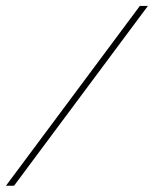

<svg xmlns="http://www.w3.org/2000/svg" viewBox="-52 -602 509 634"><path d="M409.7 -582.3H436.3L-5.6 11.3H-32.3Z"/></svg>

Font: Playfair Display SC
Style: Italic
Weight: 400
Italic angle: -14°
Designer: Claus Eggers Sørensen
Foundry: Claus Eggers Sørensen
Version: Version 1.202; ttfautohint (v1.6)